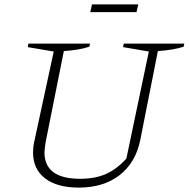

<svg xmlns="http://www.w3.org/2000/svg" viewBox="-20 -843 857 872"><path d="M338 9Q239 9 184.5 -33Q130 -75 130 -151Q130 -160 131 -171Q132 -182 135 -197L224 -609L106 -629L109 -645H389L386 -631Q342 -616 270 -611L187 -196Q185 -181 183.5 -170Q182 -159 182 -151Q182 -31 344 -31Q412 -31 461.5 -53Q511 -75 554 -123L656 -609L539 -629L542 -645H817L814 -631Q770 -616 697 -611L617 -207Q596 -104 523 -47.5Q450 9 338 9ZM390 -788 398 -823H608L600 -788Z"/></svg>

Font: Piazzolla ExtraLight
Style: Italic
Weight: 200
Italic angle: -11.3°
Designer: Juan Pablo del Peral
Foundry: Huerta Tipografica
Version: Version 1.330